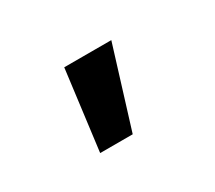

<svg xmlns="http://www.w3.org/2000/svg" viewBox="-47 -813 338 302"><g transform="rotate(-30 121.5 -662.5)"><path d="M66.9 -589.8 85.4 -734.9H170.9L126 -589.8Z"/></g></svg>

Font: Inter 28pt
Style: Regular
Weight: 400
Designer: Rasmus Andersson
Foundry: rsms
Version: Version 4.001;git-66647c0bb